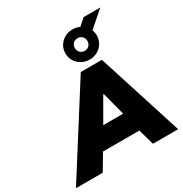

<svg xmlns="http://www.w3.org/2000/svg" viewBox="-303 -1207 1311 1378"><g transform="rotate(-30 352.5 -518.0)"><path d="M-74 0 373 -705H548L773 0H564L527 -131H226L148 0ZM432 -485 322 -294H487L437 -485ZM474 -750Q438 -750 408.5 -766.5Q379 -783 361.5 -811.5Q344 -840 344 -875Q344 -911 361.5 -939Q379 -967 408.5 -983.5Q438 -1000 474 -1000Q490 -1000 505 -996.5Q520 -993 533 -987L587 -1036H726L595 -922Q604 -900 604 -875Q604 -840 586.5 -811.5Q569 -783 540 -766.5Q511 -750 474 -750ZM474 -822Q496 -822 511 -837Q526 -852 526 -875Q526 -898 511 -912.5Q496 -927 474 -927Q452 -927 437 -912.5Q422 -898 422 -875Q422 -852 437 -837Q452 -822 474 -822Z"/></g></svg>

Font: Mulish ExtraBlack
Style: Italic
Weight: 1000
Italic angle: -9°
Designer: Vernon Adams
Foundry: Vernon Adams
Version: Version 3.603; ttfautohint (v1.8.3)